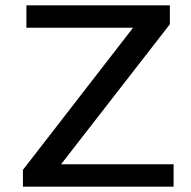

<svg xmlns="http://www.w3.org/2000/svg" viewBox="-20 -700 717 720"><path d="M209 -84H631V0H66V-63L479 -596H79V-680H617V-609Z"/></svg>

Font: Martel Sans DemiBold
Style: Regular
Weight: 600
Designer: Dan Reynolds and Mathieu Réguer
Foundry: Dan Reynolds and Mathieu Réguer
Version: Version 1.001;PS 001.001;hotconv 1.0.70;makeotf.lib2.5.58329